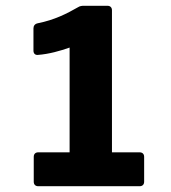

<svg xmlns="http://www.w3.org/2000/svg" viewBox="-20 -644 592 664"><path d="M367.2 -117.2V-608.4C367.2 -618.2 361.3 -624 351.6 -624H269.5C262.7 -624 255.9 -623 250 -619.1C210.9 -596.7 168.9 -575.2 110.4 -563.5C100.6 -561.5 95.7 -554.7 95.7 -545.9V-468.8C95.7 -459 101.6 -453.1 111.3 -454.1C149.4 -457 187.5 -467.8 220.7 -479.5V-117.2H112.3C102.5 -117.2 96.7 -111.3 96.7 -101.6V-15.6C96.7 -5.9 102.5 0 112.3 0H462.9C472.7 0 478.5 -5.9 478.5 -15.6V-101.6C478.5 -111.3 472.7 -117.2 462.9 -117.2Z"/></svg>

Font: Ed Sans Neue
Style: Bold
Weight: 700
Designer: Stephen Hutchings
Version: Version 1.004;PS 001.004;hotconv 1.0.88;makeotf.lib2.5.64775